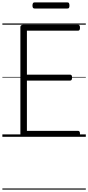

<svg xmlns="http://www.w3.org/2000/svg" viewBox="-20 -1154 744 1620"><path d="M179 0Q165 0 158.5 -5.5Q152 -11 152 -23V-926Q152 -936 159 -940.5Q166 -945 180 -945H638Q646 -945 650.5 -939.5Q655 -934 655 -920Q655 -906 650.5 -900.5Q646 -895 638 -895H207V-524H571Q580 -524 584 -518.5Q588 -513 588 -500Q588 -486 584 -480Q580 -474 571 -474H207V-50H638Q646 -50 650.5 -44.5Q655 -39 655 -25Q655 -11 650.5 -5.5Q646 0 638 0ZM273 -1082Q262 -1082 258 -1088.5Q254 -1095 254 -1107Q254 -1119 258 -1126.5Q262 -1134 273 -1134H547Q559 -1134 562.5 -1126.5Q566 -1119 566 -1107Q566 -1095 562.5 -1088.5Q559 -1082 547 -1082ZM0 436H704V446H0ZM0 -20H704V0H0ZM0 -505H704V-500H0ZM0 -956H704V-946H0Z"/></svg>

Font: Playwrite HU Guides
Style: Regular
Weight: 400
Designer: Veronika Burian, José Scaglione
Foundry: TypeTogether
Version: Version 1.003